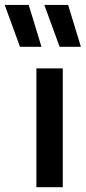

<svg xmlns="http://www.w3.org/2000/svg" viewBox="-75 -780 359 800"><path d="M76.6 0V-495H186.6V0ZM262.1 -585H173.4L109.7 -759.5H208.8ZM97.8 -585H8.3L-55.4 -759.5H44.6Z"/></svg>

Font: Geologica Thin
Style: Regular
Weight: 100
Version: Version 1.010;gftools[0.9.28]